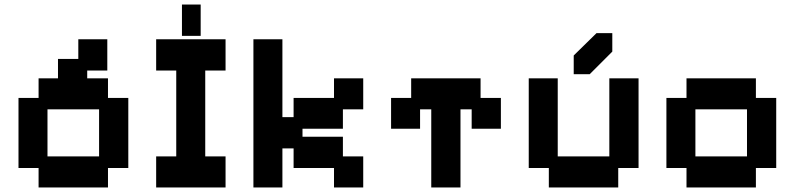

<svg xmlns="http://www.w3.org/2000/svg" viewBox="-20 -810 3481 841"><path d="M149 11V-74H61V-381H149V-467H234V-552H323V-638H450V-501H362V-467H453V-381H542V-74H453V11ZM188 -125H414V-331H188Z M664 11V-125H752V-501H664V-638H968V-501H879V-125H968V11ZM777 -653V-790H859V-653Z M1090 11V-638H1217V-297H1266V-381H1443V-467H1571V-331H1482V-246H1305V-211H1482V-125H1571V11H1443V-74H1266V-160H1217V11Z M1869 11V-331H1820V-246H1693V-381H1781V-467H2085V-381H2174V-246H2046V-331H1997V11Z M2384 11V-74H2296V-467H2423V-125H2649V-467H2777V-74H2688V11ZM2493 -485V-567L2593 -665H2662V-584L2563 -485Z M2987 11V-74H2899V-381H2987V-467H3291V-381H3380V-74H3291V11ZM3026 -125H3252V-331H3026Z"/></svg>

Font: Pixelify Sans
Style: Bold
Weight: 700
Designer: Stefie Justprince
Foundry: Typecalism Foundryline
Version: Version 1.000